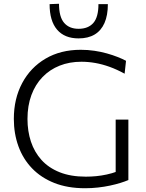

<svg xmlns="http://www.w3.org/2000/svg" viewBox="-20 -990 774 1020"><path d="M432 10Q339 10 268.5 -18Q198 -46 150 -96Q102 -146 77.8 -213.2Q53.5 -280.5 53.5 -358.5Q53.5 -465.5 97.8 -548.5Q142 -631.5 222 -678.5Q302 -725.5 409 -725.5Q446.5 -725.5 481.8 -720.2Q517 -715 548 -706.2Q579 -697.5 605 -687.2Q631 -677 649.5 -667L642 -598.5Q601 -621 562 -635Q523 -649 485.8 -655.5Q448.5 -662 412.5 -662Q349 -662 296.8 -641.2Q244.5 -620.5 206 -580.8Q167.5 -541 146.8 -484.8Q126 -428.5 126 -358Q126 -293.5 144.2 -238Q162.5 -182.5 200.2 -140.5Q238 -98.5 296.8 -75Q355.5 -51.5 436 -51.5Q463.5 -51.5 491.5 -54.2Q519.5 -57 547.2 -63Q575 -69 601.8 -78.8Q628.5 -88.5 653.5 -102L662 -33.5Q644.5 -26 619.5 -18.2Q594.5 -10.5 564.2 -4Q534 2.5 500.5 6.2Q467 10 432 10ZM594.5 -32.5Q594.5 -85 594.5 -123.8Q594.5 -162.5 594.5 -201.5Q594.5 -247.5 594.5 -283Q594.5 -318.5 594.5 -354.5H662Q662 -318.5 662 -283Q662 -247.5 662 -201.5Q662 -162.5 662 -124Q662 -85.5 662 -33.5ZM397.5 -786Q323 -786 283.2 -832.5Q243.5 -879 243.5 -968L293.5 -970Q293.5 -900 320.8 -868.5Q348 -837 397.5 -837Q448.5 -837 475.8 -868Q503 -899 503 -968H553Q553 -908.5 535.2 -868Q517.5 -827.5 483 -806.8Q448.5 -786 397.5 -786Z"/></svg>

Font: Commissioner Thin Light
Style: Regular
Weight: 300
Version: Version 1.000